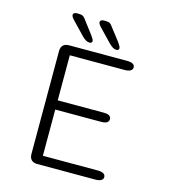

<svg xmlns="http://www.w3.org/2000/svg" viewBox="-116 -876 850 967"><g transform="rotate(15 309.5 -392.5)"><path d="M264.5 -658.5C270 -658.5 277.5 -662 277.5 -669.5C277.5 -676 272.5 -684.5 262.5 -698L214 -762C202 -779.5 194.5 -785 175 -785H164.5C154 -785 146 -780.5 146 -772C146 -766.5 149 -760 157 -751L224 -681C239 -666 251.5 -658.5 264.5 -658.5ZM404.5 -658.5C410.5 -658.5 417.5 -662 417.5 -669.5C417.5 -676 413 -684.5 403.5 -698L354 -762C342 -779.5 335 -785 315.5 -785H305C295 -785 286.5 -780.5 286.5 -772C286.5 -766.5 289.5 -760 297.5 -751L364.5 -681C379.5 -666 392 -658.5 404.5 -658.5ZM511.5 -595.5C511.5 -611 497.5 -619 471 -619H168.5C141.5 -619 127 -604.5 127 -578V-41.5C127 -14.5 141.5 0 168.5 0H471C497.5 0 511.5 -8.5 511.5 -23.5C511.5 -39 497.5 -47.5 471 -47.5H185V-288.5H424.5C451.5 -288.5 463.5 -297.5 463.5 -312.5C463.5 -328 451.5 -336.5 424.5 -336.5H185V-571.5H471C497.5 -571.5 511.5 -580.5 511.5 -595.5Z"/></g></svg>

Font: RTM Light Light
Style: Regular
Weight: 300
Designer: after Tyler Finck
Foundry: An Endless Supply
Version: Version 1.000;Glyphs 3.2.1 (3258)